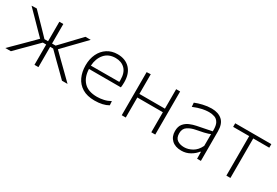

<svg xmlns="http://www.w3.org/2000/svg" viewBox="33 -1202 2750 1908"><g transform="rotate(30 1408.0 -248.0)"><path d="M24.5 0Q68 -43 111.5 -86Q154.5 -128.5 197 -171L278 -252.5L208 -323.5Q166 -366.5 124.5 -408.8Q83 -451 40 -494.5L98.5 -496.5Q134 -460 170 -423Q206 -386 241.5 -349.5L317.5 -270.5H359V-494.5H404.5V-270.5H445.5L520.5 -349Q554.5 -385.5 590 -422.5Q625 -459 658.5 -494.5H719Q677.5 -451.5 636.5 -409Q595 -366 554.5 -324.5L483.5 -250.5L563.5 -171.5Q607 -129 651 -86Q694.5 -43 738.5 0H674.5Q636.5 -37.5 601 -73Q565.5 -108 528 -144.5L439 -233H404.5V0H359V-233H320.5L231 -143Q195 -107.5 159.2 -71.5Q123.5 -35.5 88.5 0Z M1052 9.5Q967 9.5 911.2 -24.2Q855.5 -58 828.2 -116.8Q801 -175.5 801 -251Q801 -325 828.5 -382.2Q856 -439.5 906.2 -472.2Q956.5 -505 1024 -505Q1113.5 -505 1166 -450.2Q1218.5 -395.5 1218.5 -296.5Q1218.5 -261 1214.5 -235.5H848.5Q851.5 -143 902 -89Q952.5 -35 1054.5 -35Q1092.5 -35 1131.5 -43.8Q1170.5 -52.5 1205.5 -72.5L1208.5 -26Q1148 9.5 1052 9.5ZM1025 -462.5Q945 -462.5 899.2 -409.5Q853.5 -356.5 848.5 -273.5L1174 -274.5Q1174.5 -283.5 1174.5 -295.5Q1174.5 -380.5 1133.2 -421.5Q1092 -462.5 1025 -462.5Z M1360.5 0V-494.5L1406.5 -497V-271H1699.5V-494.5H1745V0H1699.5V-230H1406.5V0Z M2047.5 9.5Q1977 9.5 1937 -28.2Q1897 -66 1897 -129Q1897 -181.5 1922 -212Q1947 -242.5 1983.8 -257.8Q2020.5 -273 2056 -280L2223.5 -313.5Q2224 -321.5 2224 -329Q2224 -380.5 2209 -408.5Q2192 -440 2162.2 -450.5Q2132.5 -461 2097 -461Q2062.5 -461 2020 -452Q1977.5 -443 1921.5 -420L1918 -466Q1954.5 -481.5 2004.8 -493.2Q2055 -505 2102.5 -505Q2178.5 -505 2223.5 -465.8Q2268.5 -426.5 2268.5 -338.5V0H2225L2224 -77H2217Q2192.5 -43 2147.2 -16.8Q2102 9.5 2047.5 9.5ZM2055 -34Q2101 -34 2147.5 -60.2Q2194 -86.5 2222.5 -146L2223 -281.5Q2214 -277 2199 -271.8Q2184 -266.5 2154 -259.5Q2124 -252.5 2070.5 -242.5Q2018.5 -233 1981.5 -208.2Q1944.5 -183.5 1944.5 -131Q1944.5 -78 1975.8 -56Q2007 -34 2055 -34Z M2561 0V-453.5H2377V-494.5H2791.5V-453.5H2607.5V0Z"/></g></svg>

Font: Heraclito ExtraLight
Style: Regular
Weight: 200
Designer: Kostas Bartsokas (font) & Cristiano Sobral (main changes)
Foundry: Kostas Bartsokas (font) & Cristiano Sobral (main changes)
Version: Version 1.00;July 8, 2020;FontCreator 13.0.0.2655 64-bit